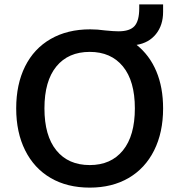

<svg xmlns="http://www.w3.org/2000/svg" viewBox="-20 -848 819 877"><path d="M604 -643Q663 -596 694 -522.5Q725 -449 725 -353Q725 -243 684 -161Q643 -79 567.5 -35Q492 9 390 9Q287 9 211.5 -35Q136 -79 95 -161Q54 -243 54 -353Q54 -463 94.5 -544.5Q135 -626 211.5 -670Q288 -714 392 -714Q425 -714 460 -709Q500 -705 521 -705Q573 -705 594.5 -729Q616 -753 616 -810V-828H725V-794Q725 -733 692.5 -692.5Q660 -652 604 -643ZM596 -353Q596 -478 541.5 -544.5Q487 -611 390 -611Q292 -611 237.5 -544.5Q183 -478 183 -353Q183 -228 237.5 -161Q292 -94 390 -94Q487 -94 541.5 -161Q596 -228 596 -353Z"/></svg>

Font: wassup Sans
Style: Bold
Weight: 700
Version: Version 2.001